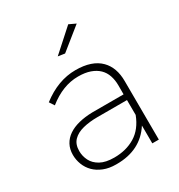

<svg xmlns="http://www.w3.org/2000/svg" viewBox="-175 -861 918 982"><g transform="rotate(-30 283.5 -370.0)"><path d="M230.5 1H226Q185.5 1 154 -11.5Q122.5 -24 101.2 -45.2Q80 -66.5 69.2 -94.5Q58.5 -122.5 58.5 -151.5Q58.5 -185.5 72.5 -211.2Q86.5 -237 112 -254.2Q137.5 -271.5 173.2 -280.5Q209 -289.5 252.5 -290.5H438V-343.5Q438 -375 429 -401.5Q420 -428 401 -446.5Q382 -465 352.5 -475.5Q323 -486 281.5 -486Q191 -486 105.5 -417.5L86.5 -446.5Q183 -521 286.5 -521Q383.5 -521 432 -472Q477 -426.5 477 -346L478.5 0H440L439.5 -105.5Q371 1 230.5 1ZM236 -34Q306.5 -34 359.2 -66Q412 -98 439 -168.5L438.5 -256.5H263.5Q217 -256.5 179 -247Q141 -237.5 118.8 -215Q96.5 -192.5 96.5 -152.5Q96.5 -122.5 110.2 -95.2Q124 -68 154.8 -51Q185.5 -34 236 -34ZM283.5 -621 243.5 -627 372 -742.5 411.5 -724Z"/></g></svg>

Font: Argentum Novus ExtraLight
Style: Regular
Weight: 250
Designer: Julieta Ulanovsky (font) & Cristiano Sobral (main changes)
Foundry: Julieta Ulanovsky (font) & Cristiano Sobral (main changes)
Version: Version 3.00;November 27, 2020;FontCreator 13.0.0.2655 64-bi